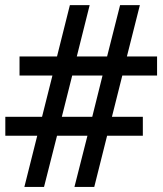

<svg xmlns="http://www.w3.org/2000/svg" viewBox="-20 -738 642 758"><path d="M76.2 0H153.8L205.1 -202.1H325.2L273.9 0H352.1L402.8 -202.1H543.9V-276.9H421.9L462.9 -439.9H600.1V-515.1H481L532.2 -717.8H454.1L402.8 -515.1H283.2L334 -717.8H255.9L205.1 -515.1H57.1V-439.9H187L146 -276.9H1V-202.1H127ZM224.1 -276.9 265.1 -439.9H384.8L344.2 -276.9Z"/></svg>

Font: Hack
Style: Regular
Weight: 400
Monospace: yes
Designer: Christopher Simpkins
Foundry: Christopher Simpkins
Version: Version 2.010